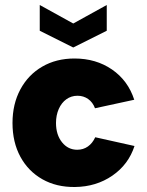

<svg xmlns="http://www.w3.org/2000/svg" viewBox="-20 -741 587 768"><path d="M407 -721V-618L273 -551L139 -618V-721L273 -647ZM280 7Q206 8 149.5 -24Q93 -56 61.5 -114Q30 -172 30 -249Q30 -325 61.5 -383.5Q93 -442 149 -474.5Q205 -507 278 -507Q364 -507 428 -463Q492 -419 517 -342L360 -308Q351 -332 332.5 -345Q314 -358 290 -358Q265 -358 245.5 -344Q226 -330 215 -305Q204 -280 204 -249Q204 -202 228 -172Q252 -142 289 -142Q313 -142 331.5 -155Q350 -168 361 -192L518 -157Q494 -83 429.5 -38.5Q365 6 280 7Z"/></svg>

Font: Albert Sans Black
Style: Regular
Weight: 900
Designer: Andreas Rasmussen
Foundry: a.Foundry
Version: Version 1.025